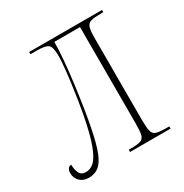

<svg xmlns="http://www.w3.org/2000/svg" viewBox="-133 -640 718 751"><g transform="rotate(-30 226.0 -264.5)"><path d="M57 7Q32 7 17 -8Q2 -23 2 -45Q2 -56 7 -64Q12 -72 22 -72Q22 -50 29.5 -34Q37 -18 59 -18Q78 -18 95 -33Q112 -48 128.5 -91Q145 -134 161 -218Q165 -239 170.5 -273.5Q176 -308 181 -345.5Q186 -383 189 -415.5Q192 -448 192 -465Q192 -507 179 -516.5Q166 -526 128 -526H100V-536H429V-526H419Q389 -526 374 -522Q359 -518 354 -503.5Q349 -489 349 -457V-86Q349 -51 353 -35Q357 -19 371 -14.5Q385 -10 415 -10H429V0H246V-10H254Q285 -10 299 -14.5Q313 -19 317 -35Q321 -51 321 -86V-521H205Q205 -486 201 -440Q197 -394 190.5 -343Q184 -292 176.5 -243.5Q169 -195 161 -156Q149 -94 135 -58Q121 -22 102.5 -7.5Q84 7 57 7Z"/></g></svg>

Font: Noto Serif Display ExtraCondensed Thin
Style: Regular
Weight: 100
Width: 2
Designer: Monotype Design Team
Foundry: Monotype Imaging Inc.
Version: Version 2.009